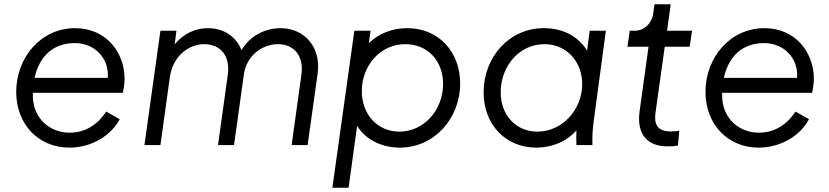

<svg xmlns="http://www.w3.org/2000/svg" viewBox="-20 -680 3888 900"><path d="M305 12C413 12 503 -48 541 -121L478 -157C441 -101 385 -58 306 -58C214 -58 134 -125 134 -232V-245H556C559 -259 564 -289 564 -310C564 -432 480 -548 332 -548C173 -548 56 -412 56 -249C56 -97 161 12 305 12ZM142 -315C164 -415 228 -478 331 -478C423 -478 493 -407 485 -315Z M657 0H732L776 -317C789 -413 860 -473 938 -473C1013 -473 1060 -418 1048 -331L1002 0H1077L1123 -330C1135 -419 1209 -473 1283 -473C1358 -473 1405 -418 1393 -331L1347 0H1422L1469 -336C1486 -460 1406 -548 1295 -548C1224 -548 1152 -513 1112 -445C1087 -509 1029 -548 954 -548C894 -548 837 -520 799 -472L807 -536H732Z M1538 200H1614L1654 -90C1693 -26 1769 12 1854 12C2016 12 2137 -125 2137 -289C2137 -434 2039 -548 1889 -548C1817 -548 1755 -522 1709 -478L1717 -536H1641ZM1676 -253C1676 -371 1761 -473 1880 -473C1985 -473 2057 -394 2057 -287C2057 -166 1969 -63 1852 -63C1750 -63 1676 -143 1676 -253Z M2494 12C2568 12 2637 -17 2682 -69C2681 -44 2681 -23 2682 0H2757C2756 -37 2757 -69 2764 -119L2820 -536H2744L2732 -443C2691 -508 2622 -548 2529 -548C2367 -548 2247 -413 2247 -247C2247 -97 2349 12 2494 12ZM2327 -247C2327 -369 2413 -473 2532 -473C2634 -473 2709 -393 2709 -286C2709 -167 2617 -63 2499 -63C2398 -63 2327 -141 2327 -247Z M3109 6C3119 6 3142 6 3158 2L3164 -67C3153 -65 3137 -64 3124 -64C3059 -64 3045 -100 3053 -154L3096 -461H3213L3224 -536H3107L3124 -660H3048L3042 -617C3036 -571 3000 -536 2955 -536H2932L2921 -461H3020L2978 -158C2964 -54 3011 6 3109 6Z M3536 12C3644 12 3734 -48 3772 -121L3709 -157C3672 -101 3616 -58 3537 -58C3445 -58 3365 -125 3365 -232V-245H3787C3790 -259 3795 -289 3795 -310C3795 -432 3711 -548 3563 -548C3404 -548 3287 -412 3287 -249C3287 -97 3392 12 3536 12ZM3373 -315C3395 -415 3459 -478 3562 -478C3654 -478 3724 -407 3716 -315Z"/></svg>

Font: Mluvka
Style: Italic
Weight: 400
Italic angle: -8°
Designer: Modified by Jiří Krblich, Original typeface by Gumpita Rahayu
Foundry: Gumpita Rahayu & Jiří Krblich
Version: Version 2.000;Glyphs 3.1.1 (3134)